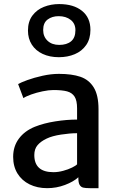

<svg xmlns="http://www.w3.org/2000/svg" viewBox="-20 -935 592 962"><path d="M473.6 -387.7V7.8H429.7Q407.7 7.8 396.5 4.9Q385.3 2 378.9 -8.8Q372.6 -19.5 372.6 -43V-46.9Q348.1 -24.4 305.4 -8.3Q262.7 7.8 216.3 7.8Q167 7.8 128.2 -11.2Q89.4 -30.3 67.6 -65.7Q45.9 -101.1 45.9 -148.9Q45.9 -201.7 74.5 -240.2Q103 -278.8 154.3 -299.8Q199.7 -317.9 257.1 -326.9Q314.5 -335.9 366.2 -335.9V-392.1Q366.2 -431.2 353.8 -450.7Q341.3 -470.2 316.4 -477.1Q291.5 -483.9 247.6 -483.9Q224.1 -483.9 193.6 -477.5Q163.1 -471.2 136.5 -461.7Q109.9 -452.1 97.2 -443.4L70.8 -513.7Q83.5 -521.5 116.9 -533.7Q150.4 -545.9 193.1 -555.4Q235.8 -564.9 275.4 -564.9Q339.8 -564.9 382.8 -550.3Q425.8 -535.6 449.7 -496.8Q473.6 -458 473.6 -387.7ZM366.2 -111.8V-267.6Q330.6 -267.6 285.9 -260.7Q241.2 -253.9 213.9 -240.7Q184.1 -226.6 168 -207.5Q151.9 -188.5 151.9 -158.2Q151.9 -72.3 248 -72.3Q271 -72.3 296.4 -79.1Q321.8 -85.9 341.1 -95.5Q360.4 -105 366.2 -111.8ZM276.4 -914.6Q348.6 -914.6 390.9 -880.6Q433.1 -846.7 433.1 -785.2Q433.1 -740.2 411.9 -709.5Q390.6 -678.7 354.7 -663.6Q318.8 -648.4 274.9 -648.4Q229 -648.4 193.8 -664.8Q158.7 -681.2 139.4 -711.4Q120.1 -741.7 120.1 -781.7Q120.1 -827.1 142.3 -856.9Q164.6 -886.7 200 -900.6Q235.4 -914.6 276.4 -914.6ZM273.9 -854Q241.2 -854 218.8 -837.4Q196.3 -820.8 196.3 -784.7Q196.3 -751.5 218.3 -730.7Q240.2 -710 276.9 -710Q314.5 -710 336.2 -728Q357.9 -746.1 357.9 -783.7Q357.9 -816.9 334.2 -835.4Q310.5 -854 273.9 -854Z"/></svg>

Font: Merriweather Sans
Style: Regular
Weight: 400
Designer: Eben Sorkin
Foundry: Eben Sorkin
Version: Version 1.006; ttfautohint (v1.4.1) -l 6 -r 50 -G 0 -x 11 -H